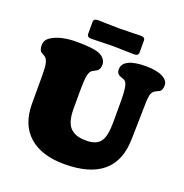

<svg xmlns="http://www.w3.org/2000/svg" viewBox="-157 -1037 1151 1200"><g transform="rotate(20 418.0 -437.0)"><path d="M428.2 -774.9Q399.9 -774.9 354.7 -773.2Q309.6 -771.5 292.5 -771.5Q262.7 -771.5 262.7 -793.5V-873.5Q262.7 -895.5 292.5 -895.5Q309.6 -895.5 354.7 -893.8Q399.9 -892.1 428.2 -892.1H438.5Q466.8 -892.1 512.2 -893.8Q557.6 -895.5 574.7 -895.5Q604.5 -895.5 604.5 -873.5V-793.5Q604.5 -771.5 574.7 -771.5Q557.6 -771.5 512.2 -773.2Q466.8 -774.9 438.5 -774.9ZM747.1 -441.9 743.2 -267.1Q737.3 22.5 399.4 22.5Q248.5 22.5 165.3 -51Q82 -124.5 82 -264.2V-445.3Q82 -503.4 77.1 -526.9Q72.3 -550.3 62 -562.5Q56.6 -569.3 43.7 -575.9Q30.8 -582.5 27.3 -585.4Q13.7 -597.7 13.7 -628.9Q13.7 -662.1 42.5 -681.6Q102.5 -722.7 213.9 -722.7Q321.8 -722.7 362.8 -706.1Q387.2 -696.3 399.9 -679.4Q412.6 -662.6 412.6 -643.6Q412.6 -615.2 397.5 -602.1Q392.1 -597.7 379.9 -591.6Q367.7 -585.4 362.8 -582Q349.1 -572.3 343 -542.2Q336.9 -512.2 336.9 -433.6V-324.2Q336.9 -276.4 346.4 -244.1Q356 -211.9 375.5 -194.3Q395 -176.8 419.7 -169.7Q444.3 -162.6 479.5 -162.6Q545.9 -162.6 572.5 -199.2Q599.1 -235.8 599.1 -329.1V-473.6Q599.1 -570.8 580.6 -593.3Q572.8 -602.5 555.2 -607.9Q537.6 -613.3 532.7 -617.7Q527.3 -623 524.9 -625.7Q522.5 -628.4 520.3 -635.3Q518.1 -642.1 518.1 -651.9Q518.1 -688 556.9 -707.8Q595.7 -727.5 671.9 -727.5Q742.7 -727.5 782.5 -707.5Q822.3 -687.5 822.3 -654.8Q822.3 -625 807.6 -612.8Q806.6 -611.8 786.6 -602.5Q766.6 -593.3 759.3 -579.1Q757.3 -575.7 755.9 -571.3Q754.4 -566.9 753.2 -561Q752 -555.2 751.2 -550Q750.5 -544.9 749.8 -536.6Q749 -528.3 748.8 -522.2Q748.5 -516.1 748.3 -504.9Q748 -493.7 747.8 -486.3Q747.6 -479 747.3 -465.1Q747.1 -451.2 747.1 -441.9Z"/></g></svg>

Font: Cooper* Black
Style: Regular
Weight: 900
Designer: Owen Earl
Foundry: indestructible type*
Version: Version 0.001